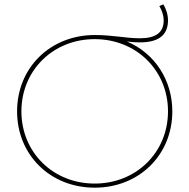

<svg xmlns="http://www.w3.org/2000/svg" viewBox="-20 -865 876 888"><path d="M418 -16C225 -16 79 -161 79 -350C79 -539 225 -684 418 -684C611 -684 757 -539 757 -350C757 -161 611 -16 418 -16ZM418 3C623 3 777 -148 777 -350C777 -494 696 -619 567 -673C589 -670 612 -669 627 -669C714 -669 757 -703 757 -771C757 -797 748 -825 735 -845L717 -837C728 -818 737 -796 737 -770C737 -715 701 -688 627 -688C561 -688 504 -703 418 -703C213 -703 59 -552 59 -350C59 -148 213 3 418 3Z"/></svg>

Font: Montserrat-Alt1 Thin
Style: Regular
Weight: 100
Designer: Differentunic
Foundry: Differentunic
Version: Version 7.222